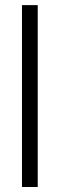

<svg xmlns="http://www.w3.org/2000/svg" viewBox="-20 -748 239 768"><path d="M130.9 -727.5V0H67.9V-727.5Z"/></svg>

Font: Inter Tight Light
Style: Regular
Weight: 300
Designer: Rasmus Andersson
Foundry: rsms
Version: Version 3.004